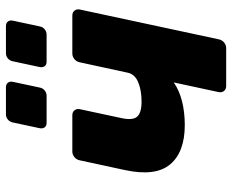

<svg xmlns="http://www.w3.org/2000/svg" viewBox="-88 -696 784 649"><g transform="rotate(-90 304.5 -372.0)"><path d="M337.6 0Q327 0 321.1 -7.2Q315.1 -14.5 317.1 -25.1L349.9 -177.3Q323.4 -158.6 286.5 -149.3Q249.6 -139.9 205.8 -139.9Q114.6 -139.9 73 -189.2Q31.4 -238.5 53.6 -342L86.6 -494.9Q88.6 -505.5 97.2 -512.8Q105.8 -520 116.4 -520H239Q249.6 -520 255.6 -512.8Q261.5 -505.5 259.5 -494.9L229.2 -353.5Q221 -315.6 234.3 -300.8Q247.6 -286 284.9 -286Q323.2 -286 350.6 -297.4Q377.9 -308.7 382.9 -333.5L417.9 -494.9Q419.9 -505.5 428.4 -512.8Q437 -520 447.6 -520H575.9Q586.5 -520 592.4 -512.8Q598.4 -505.5 596.4 -494.9L495.6 -25.1Q493.6 -14.5 485.1 -7.2Q476.5 0 465.9 0ZM419.7 -607Q409.7 -607 404.9 -613.3Q400.1 -619.6 401.7 -629.6L421.4 -721.4Q423.4 -731.4 431 -737.9Q438.6 -744.4 448.6 -744.4H540.4Q550.4 -744.4 555.6 -737.9Q560.7 -731.4 558.7 -721.4L539.1 -629.6Q537.1 -619.6 529.3 -613.3Q521.5 -607 511.5 -607ZM213 -607Q203 -607 198.2 -613.3Q193.4 -619.6 195 -629.6L214.6 -721.4Q216.6 -731.4 224.3 -737.9Q231.9 -744.4 241.9 -744.4H333.6Q343.6 -744.4 348.8 -737.9Q354 -731.4 352 -721.4L332.4 -629.6Q330.4 -619.6 322.6 -613.3Q314.7 -607 304.7 -607Z"/></g></svg>

Font: Rubik Light
Style: Italic
Weight: 300
Italic angle: -12°
Designer: Hubert and Fischer
Foundry: Hubert and Fischer
Version: Version 2.300;gftools[0.9.30]